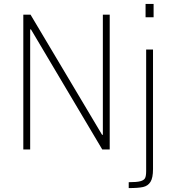

<svg xmlns="http://www.w3.org/2000/svg" viewBox="-20 -763 888 980"><path d="M99 0V-688H136L501 -75H505V-688H540V0H502L138 -613H134V0ZM723 -675V-743H764V-675ZM726 110V-510H761V100Q761 145 748 165.5Q735 186 710.5 191.5Q686 197 637 197V167Q678 167 696.5 162Q715 157 720.5 146Q726 135 726 110Z"/></svg>

Font: Saira Semi Condensed Thin
Style: Regular
Weight: 100
Width: 4
Designer: Hector Gatti with collaboration of the Omnibus-Type team
Foundry: Omnibus-Type
Version: Version 1.001; ttfautohint (v1.8)